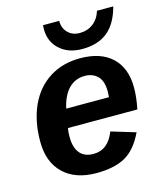

<svg xmlns="http://www.w3.org/2000/svg" viewBox="-111 -819 779 913"><g transform="rotate(-15 278.0 -362.5)"><path d="M174.8 -232.4Q171.4 -215.3 171.4 -189Q171.4 -137.2 194.1 -109.6Q216.8 -82 261.2 -82Q297.4 -82 323.2 -102.5Q349.1 -123 365.2 -164.6L484.9 -128.4Q448.2 -50.8 394 -20.5Q339.8 9.8 252 9.8Q147.9 9.8 89.4 -46.6Q30.8 -103 30.8 -204.1Q30.8 -305.2 65.9 -381.3Q101.1 -457 165.8 -497.6Q230.5 -538.1 315.4 -538.1Q417.5 -538.1 472.9 -485.6Q528.3 -433.1 528.3 -337.4Q528.3 -289.1 516.6 -232.4ZM190.9 -323.7H401.4L402.8 -351.1Q402.8 -403.3 378.7 -427.2Q354.5 -451.2 315.4 -451.2Q268.6 -451.2 236.6 -418.7Q204.6 -386.2 190.9 -323.7ZM338.9 -577.6Q270.5 -577.6 228.3 -616Q186 -654.3 186 -716.8L187 -735.4H266.6Q266.6 -699.2 288.8 -676.8Q311 -654.3 346.7 -654.3Q384.8 -654.3 412.8 -675.5Q440.9 -696.8 452.6 -735.4H532.7Q511.7 -655.3 464.4 -616.5Q417 -577.6 338.9 -577.6Z"/></g></svg>

Font: Arimo
Style: Italic
Weight: 400
Italic angle: -12°
Designer: Steve Matteson
Foundry: Monotype Imaging Inc.
Version: Version 1.33